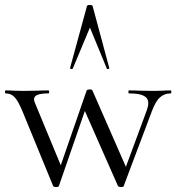

<svg xmlns="http://www.w3.org/2000/svg" viewBox="-23 -750 712 773"><path d="M0 -374Q-3 -374 -3 -380Q-3 -386 0 -386Q20 -386 31 -385L69 -384L129 -385Q144 -386 172 -386Q175 -386 175 -380Q175 -374 172 -374Q144 -374 129 -368.5Q114 -363 114 -350Q114 -343 118 -335L231 -62L201 -25L326 -386Q329 -390 338 -390Q348 -390 349 -386L491 -62L463 -22L568 -306Q574 -323 574 -335Q574 -355 555.5 -364.5Q537 -374 496 -374Q494 -374 494 -380Q494 -386 496 -386Q523 -386 537 -385L597 -384L633 -385Q643 -386 664 -386Q667 -386 667 -380Q667 -374 664 -374Q639 -374 621 -358Q603 -342 588 -301L475 -1Q475 3 464 3Q455 3 452 -1L309 -325L339 -362L214 -1Q213 3 203 3Q194 3 191 -1L67 -303Q49 -346 34.5 -360Q20 -374 0 -374ZM407 -474 339 -639 270 -474Q270 -472 266 -472Q263 -472 260.5 -473.5Q258 -475 259 -476L327 -725Q328 -730 338 -730Q349 -730 350 -725L417 -476Q419 -474 413.5 -472.5Q408 -471 407 -474Z"/></svg>

Font: Cormorant Infant
Style: Regular
Weight: 400
Designer: Christian Thalmann (Catharsis Fonts)
Foundry: Catharsis Fonts
Version: Version 4.000